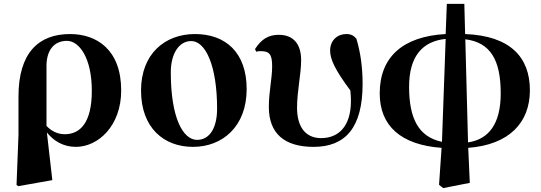

<svg xmlns="http://www.w3.org/2000/svg" viewBox="-20 -738 2781 987"><path d="M65 213 74 219 249 188 221 -57C256 -13 306 17 370 17C484 17 603 -90 603 -273C603 -482 478 -563 340 -563C178 -563 75 -466 75 -242V-45ZM219 -91V-402C220 -480 258 -528 324 -528C387 -528 452 -441 452 -271C452 -107 392 -48 313 -48C274 -48 242 -66 219 -91Z M972 17C1123 17 1248 -87 1248 -280C1248 -468 1140 -563 982 -563C828 -563 705 -461 705 -273C705 -80 823 17 972 17ZM993 -19C922 -19 858 -129 858 -366C858 -462 900 -527 963 -527C1036 -527 1096 -402 1096 -179C1096 -84 1060 -19 993 -19Z M1592 17C1756 17 1844 -82 1844 -307C1844 -393 1833 -470 1812 -539C1799 -555 1784 -563 1760 -563C1715 -563 1677 -531 1677 -478C1677 -433 1703 -378 1781 -273C1783 -254 1784 -236 1784 -219C1784 -86 1718 -28 1631 -28C1545 -28 1507 -93 1507 -184C1507 -271 1528 -355 1528 -429C1528 -511 1489 -559 1413 -559C1360 -559 1324 -537 1291 -486L1297 -472C1305 -475 1313 -475 1322 -475C1366 -475 1379 -457 1379 -397C1379 -334 1362 -267 1362 -188C1362 -51 1443 17 1592 17Z M2252 -9C2132 -34 2083 -128 2083 -292C2083 -449 2152 -526 2271 -538ZM2237 212 2258 229 2395 202 2387 22C2596 6 2704 -106 2704 -274C2704 -443 2604 -554 2371 -563L2367 -718H2277L2271 -563C2051 -551 1932 -445 1932 -258C1932 -90 2042 7 2250 22ZM2372 -536C2501 -520 2554 -430 2554 -258C2554 -103 2494 -22 2386 -6Z"/></svg>

Font: Noto Serif CJK HK Black
Style: Regular
Weight: 900
Designer: Ryoko NISHIZUKA 西塚涼子 (kana & ideographs); Frank Grießhammer (Latin, Greek & Cyrillic); Wenlong ZHANG 张文龙 (bopomofo); San
Foundry: Adobe
Version: Version 2.001;hotconv 1.1.0;makeotfexe 2.6.0